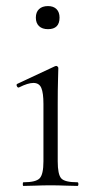

<svg xmlns="http://www.w3.org/2000/svg" viewBox="-20 -612 315 632"><path d="M57 0Q55 0 55 -6Q55 -12 57 -12Q98 -12 110.5 -25Q123 -38 123 -81V-270Q123 -306 116 -322.5Q109 -339 90 -339Q81 -339 69.5 -335.5Q58 -332 42 -324Q38 -323 35.5 -328.5Q33 -334 37 -336L161 -394Q164 -395 165 -395Q167 -395 169.5 -393Q172 -391 172 -388Q172 -381 171 -349.5Q170 -318 170 -271V-81Q170 -38 181.5 -25Q193 -12 235 -12Q238 -12 238 -6Q238 0 235 0Q218 0 195 -1Q172 -2 146 -2Q121 -2 98 -1Q75 0 57 0ZM138 -516Q119 -516 108.5 -526Q98 -536 98 -554Q98 -572 108.5 -582Q119 -592 138 -592Q156 -592 166 -582Q176 -572 176 -554Q176 -516 138 -516Z"/></svg>

Font: Cormorant Infant Light
Style: Regular
Weight: 300
Designer: Christian Thalmann (Catharsis Fonts)
Foundry: Catharsis Fonts
Version: Version 4.001